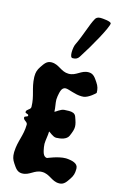

<svg xmlns="http://www.w3.org/2000/svg" viewBox="-156 -1148 792 1216"><g transform="rotate(15 240.0 -540.0)"><path d="M233.9 -877.1C228.6 -867.2 224.2 -843.5 224.2 -823.1C224.2 -804.5 227.9 -788.6 237.9 -788.1C239.3 -788 240.7 -788 242.1 -788C258.2 -788 271.7 -793.4 280.9 -808.1C341.9 -902.1 415.9 -1037.1 415.9 -1062.1C415.9 -1076.1 356.9 -1080.1 344.9 -1080.1C325.9 -1080.1 315.9 -1072.1 310.9 -1062.1C287.9 -1022.1 267.9 -947.1 233.9 -877.1ZM216 -300C216 -300.5 216.2 -300.7 216.6 -300.7C220.9 -300.7 247.1 -274 268.9 -274C269.3 -274 269.6 -274 270 -274C300 -275 337 -282 349 -309C361.1 -336.8 366.9 -354.1 366.9 -371.8C366.9 -389.1 361.4 -406.8 351 -435C343.5 -455.4 324.9 -459.2 304.1 -459.2C294.3 -459.2 283.9 -458.3 274 -458C251.1 -457.1 221.6 -430.3 216.7 -430.3C216.2 -430.3 216 -430.5 216 -431C216 -456 208 -485 208 -509C208 -515 209 -522 210 -530C215 -556 219 -590 246 -592H248C268.8 -592 313.2 -569.2 357 -569.2C361.7 -569.2 366.4 -569.4 371 -570C402 -574 444 -613 444 -615C444 -640 439 -658 424 -680C407 -705 394 -727 364 -728H361C312 -728 291 -686 240 -686C190 -686 168 -728 119 -728H116C86 -727 73 -705 56 -680C41 -658 36 -640 36 -615V-608C39 -534 67 -496 68 -422C68 -403 40 -401 40 -382C40 -371 62 -376 62 -364C62 -353 40 -357 40 -346C40 -327 68 -325 68 -306C67 -232 39 -194 36 -120V-113C36 -88 41 -70 56 -48C73 -23 86 -1 116 0H119C168 0 190 -42 240 -42C291 -42 312 0 361 0H364C394 -1 407 -23 424 -48C439 -70 444 -88 444 -113V-120C443 -153 404 -161 371 -164C368.1 -164.2 365.2 -164.3 362.2 -164.3C312.8 -164.3 246.9 -135 246 -135C219 -137 215 -171 210 -197C209 -205 208 -212 208 -218C208 -242 216 -275 216 -300Z"/></g></svg>

Font: Chromatic Etruscan
Style: Regular
Weight: 400
Version: Version 000.910